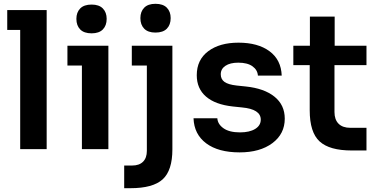

<svg xmlns="http://www.w3.org/2000/svg" viewBox="-20 -783 1982 1008"><path d="M86 0V-626H18V-730H225V0Z M461 -608Q421 -608 401 -628.5Q381 -649 381 -684Q381 -718 401 -738.5Q421 -759 461 -759Q500 -759 520 -738.5Q540 -718 540 -684Q540 -649 520 -628.5Q500 -608 461 -608ZM410 0V-439H334V-543H549V0Z M796 -612Q757 -612 737 -632.5Q717 -653 717 -688Q717 -722 737 -742.5Q757 -763 796 -763Q836 -763 856 -742.5Q876 -722 876 -688Q876 -653 856 -632.5Q836 -612 796 -612ZM632 205V86H674Q711 86 731 66Q751 46 751 9V-439H672V-543H885V1Q885 112 834 158.5Q783 205 665 205Z M1238 17Q1126 17 1062.5 -30.5Q999 -78 996 -162H1121Q1123 -131 1153.5 -109.5Q1184 -88 1240 -88Q1290 -88 1319.5 -106Q1349 -124 1349 -155Q1349 -210 1250 -219L1202 -224Q1110 -234 1061.5 -276Q1013 -318 1013 -388Q1013 -469 1073 -514Q1133 -559 1232 -559Q1334 -559 1395 -514Q1456 -469 1459 -386H1334Q1332 -416 1305.5 -435Q1279 -454 1231 -454Q1188 -454 1163.5 -437.5Q1139 -421 1139 -393Q1139 -367 1158.5 -353Q1178 -339 1222 -334L1270 -329Q1367 -319 1421 -275.5Q1475 -232 1475 -160Q1475 -80 1410 -31.5Q1345 17 1238 17Z M1826 7Q1710 7 1658 -40.5Q1606 -88 1606 -204V-441H1520V-543H1607V-696H1737V-543H1904V-441H1736V-195Q1736 -155 1757.5 -133.5Q1779 -112 1819 -112H1904V7Z"/></svg>

Font: Cazoo Sans SemiBold
Style: Regular
Weight: 600
Designer: Jonathan Barnbrook, Julián Moncada
Foundry: Barnbrook Fonts
Version: Version 2.000;Glyphs 3.2.3 (3260)